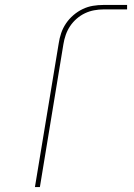

<svg xmlns="http://www.w3.org/2000/svg" viewBox="-20 -755 540 775"><path d="M121 0 217 -580Q220 -601 227 -621.5Q234 -642 246.5 -660.5Q259 -679 276.5 -694Q294 -709 314 -718.5Q334 -728 355 -731.5Q376 -735 397 -735H493V-717H397Q379 -717 360 -713.5Q341 -710 323 -701.5Q305 -693 289.5 -679.5Q274 -666 263 -649.5Q252 -633 245.5 -614.5Q239 -596 236 -577L141 0Z"/></svg>

Font: Iosevka SS04 Thin Oblique
Style: Regular
Weight: 100
Italic angle: -9°
Monospace: yes
Designer: Belleve Invis
Foundry: Belleve Invis
Version: Version 19.0.0; ttfautohint (v1.8.4)